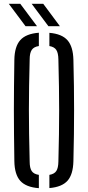

<svg xmlns="http://www.w3.org/2000/svg" viewBox="-20 -977 460 1003"><path d="M183 6Q116 1 86 -32.2Q56 -65.5 55 -135.5Q54 -211 53.2 -276Q52.5 -341 52.5 -402.2Q52.5 -463.5 53.2 -527.2Q54 -591 55 -664Q56 -734 86 -767.5Q116 -801 183 -806V-736.5Q156.5 -732.5 145.8 -716.2Q135 -700 135 -667Q133 -591.5 132 -527.5Q131 -463.5 131 -403Q131 -342.5 132 -277Q133 -211.5 135 -133Q135 -99 145.8 -83.2Q156.5 -67.5 183 -63.5ZM238 5.5V-63.5Q264 -68 274.2 -83.8Q284.5 -99.5 285 -133Q287 -210 288 -274.5Q289 -339 289 -399.8Q289 -460.5 288 -525Q287 -589.5 285 -667Q284.5 -700 274.2 -716Q264 -732 238 -736.5V-805.5Q303.5 -800 332.8 -766.5Q362 -733 363.5 -664Q365.5 -591 366.2 -527.2Q367 -463.5 367 -402.2Q367 -341 366.2 -276Q365.5 -211 363.5 -135.5Q362 -66 332.8 -33Q303.5 0 238 5.5ZM113.5 -840 26 -957H86L173.5 -840ZM233 -840 145.5 -957H206L293 -840Z"/></svg>

Font: Big Shoulders Stencil Text
Style: Regular
Weight: 400
Designer: Patric King
Foundry: XO Type Co
Version: Version 1.000